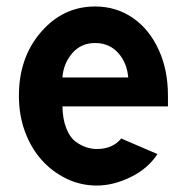

<svg xmlns="http://www.w3.org/2000/svg" viewBox="-20 -556 574 590"><path d="M171.9 -317.9C173.8 -346.7 184.1 -371.6 202.1 -392.6C220.2 -413.6 243.7 -423.8 272.5 -423.8C301.8 -423.8 325.7 -413.1 343.8 -392.6C361.8 -372.1 371.6 -347.2 374 -317.9ZM277.3 -98.1C266.1 -98.1 255.4 -100.1 245.1 -103.5C234.9 -106.9 223.6 -112.3 211.9 -121.1C200.2 -129.9 190.9 -143.6 183.6 -162.1C176.3 -180.7 172.4 -202.6 171.9 -229H496.1V-262.2C496.1 -314.5 486.8 -361.3 467.8 -402.8C448.7 -444.3 422.4 -477.5 388.2 -501C354 -524.4 315.4 -536.1 272.5 -536.1C207 -536.1 151.9 -510.3 106.4 -458C61 -405.8 38.1 -340.3 38.1 -262.2C38.1 -223.1 43.9 -186.5 56.6 -151.9C69.3 -117.2 86.9 -87.9 108.4 -64C129.9 -40 155.3 -21 184.6 -6.8C213.9 7.3 245.1 14.2 277.3 14.2C312 14.2 346.2 5.4 381.3 -11.7C416.5 -28.8 443.8 -52.2 463.9 -82.5L352.5 -130.4C335 -108.9 310.1 -98.1 277.3 -98.1Z"/></svg>

Font: Tuffy
Style: Bold
Weight: 700
Designer: Thatcher Ulrich, Karoly Barta, Michael Everson
Version: Version 001.270